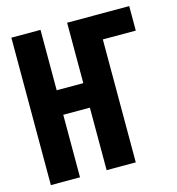

<svg xmlns="http://www.w3.org/2000/svg" viewBox="-105 -788 809 878"><g transform="rotate(-15 300.0 -349.0)"><path d="M28 -698H166V-412H292V-698H586V-582H430V0H292V-296H166V0H28Z"/></g></svg>

Font: Lilex Nerd Font
Style: Bold
Weight: 700
Designer: Mike Abbink, Paul van der Laan, Pieter van Rosmalen, Mikhael Khrustik
Foundry: Mikhael Khrustik
Version: Version 2.400; ttfautohint (v1.8.4.7-5d5b);Nerd Fonts 3.3.0